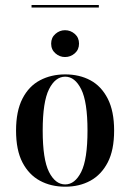

<svg xmlns="http://www.w3.org/2000/svg" viewBox="-20 -718 509 750"><path d="M233.9 -495.2Q212.9 -495.2 196.4 -509.7Q179.8 -524.2 179.8 -547.6Q179.8 -571 196.4 -585.5Q212.9 -600 233.9 -600Q255.6 -600 272.2 -585.5Q288.7 -571 288.7 -547.6Q288.7 -524.2 272.2 -509.7Q255.6 -495.2 233.9 -495.2ZM234.7 11.3Q179 11.3 135.9 -12.1Q92.7 -35.5 67.7 -83.5Q42.7 -131.5 42.7 -208.1Q42.7 -283.9 67.7 -332.7Q92.7 -381.5 136.3 -404.4Q179.8 -427.4 234.7 -427.4Q290.3 -427.4 333.1 -404.4Q375.8 -381.5 400.8 -332.7Q425.8 -283.9 425.8 -208.1Q425.8 -131.5 400.8 -83.5Q375.8 -35.5 333.1 -12.1Q290.3 11.3 234.7 11.3ZM234.7 2.4Q272.6 2.4 297.2 -46.4Q321.8 -95.2 321.8 -208.1Q321.8 -320.2 297.2 -369.4Q272.6 -418.5 234.7 -418.5Q196 -418.5 171.4 -369.4Q146.8 -320.2 146.8 -208.1Q146.8 -95.2 171.4 -46.4Q196 2.4 234.7 2.4ZM103.2 -688.7V-698.4H366.1V-688.7Z"/></svg>

Font: Playfair 144pt SemiCondensed SemiBold
Style: Regular
Weight: 600
Width: 4
Designer: Claus Eggers Sørensen
Foundry: Claus Eggers Sørensen
Version: Version 2.203